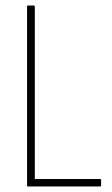

<svg xmlns="http://www.w3.org/2000/svg" viewBox="-20 -675 406 695"><path d="M82 0Q78 0 78 -4V-651Q78 -655 82 -655H101Q106 -655 106 -651V-27H342Q346 -27 346 -23V-4Q346 0 342 0Z"/></svg>

Font: Sofia Sans Cond ExtraLight
Style: Regular
Weight: 200
Width: 3
Designer: Botio Nikoltchev, Ani Petrova
Foundry: lettersoup
Version: Version 4.100; ttfautohint (v1.8.3)